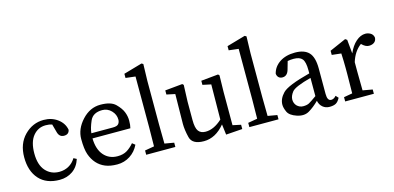

<svg xmlns="http://www.w3.org/2000/svg" viewBox="-69 -1139 3212 1566"><g transform="rotate(-15 1537.0 -355.5)"><path d="M281.2 15.1Q168.5 15.1 107.7 -52.7Q46.9 -120.6 46.9 -236.3Q46.9 -351.6 115.7 -421.4Q184.6 -491.2 277.8 -491.2Q346.2 -491.2 395.8 -454.1Q445.3 -417 455.1 -360.8Q448.2 -323.2 407.2 -323.2Q366.2 -323.2 355 -371.1L336.9 -437Q314.5 -444.8 283.2 -444.8Q218.3 -444.8 176.5 -393.8Q134.8 -342.8 134.8 -246.1Q134.8 -149.4 179.4 -99.1Q224.1 -48.8 294.9 -48.8Q337.9 -48.8 374 -68.8Q410.2 -88.9 433.1 -127L458 -113.8Q438 -50.8 390.4 -17.8Q342.8 15.1 281.2 15.1Z M944.8 -242.2H625Q627 -149.4 670.9 -99.1Q714.8 -48.8 786.6 -48.8Q834.5 -48.8 866.7 -68.8Q898.9 -88.9 925.8 -121.1L949.7 -102.1Q923.8 -47.9 875.2 -16.4Q826.7 15.1 767.1 15.1Q707.5 15.1 666.3 -2Q625 -19 595.9 -51.5Q566.9 -84 550.8 -129.9Q534.7 -175.8 534.7 -260.7Q534.7 -345.7 601.8 -418.5Q668.9 -491.2 757.3 -491.2Q845.7 -491.2 884.3 -453.1Q922.9 -415 937.3 -378.9Q951.7 -342.8 951.7 -305.2Q951.7 -267.6 944.8 -242.2ZM808.6 -285.2Q844.7 -285.2 856.7 -300Q868.7 -314.9 868.7 -336.4Q868.7 -379.4 836.9 -412.1Q805.2 -444.8 760.7 -444.8Q682.1 -444.8 656.5 -386.5Q630.9 -328.1 627 -285.2Z M1259.8 0H1013.7V-36.1L1092.8 -49.8Q1094.7 -131.8 1094.7 -210V-639.2L1012.7 -648.9V-684.1L1168.9 -729L1182.6 -721.2L1178.7 -579.1V-210Q1178.7 -129.9 1180.7 -49.8L1259.8 -36.1Z M1451.7 -175.8Q1451.7 -108.9 1471.2 -82.5Q1490.7 -56.2 1531.7 -56.2Q1601.6 -56.2 1671.9 -121.1L1674.8 -417L1604 -432.1V-466.8L1749 -481L1758.8 -471.2L1755.9 -331.1V-50.8L1824.7 -36.1V0L1686 9.8L1674.8 -79.1Q1597.2 15.1 1498.5 15.1Q1399.9 15.1 1383.8 -50Q1367.7 -115.2 1367.7 -165L1371.1 -417L1299.8 -432.1V-466.8L1446.8 -481L1457 -471.2L1451.7 -331.1Z M2130.9 0H1884.8V-36.1L1963.9 -49.8Q1965.8 -131.8 1965.8 -210V-639.2L1883.8 -648.9V-684.1L2040 -729L2053.7 -721.2L2049.8 -579.1V-210Q2049.8 -129.9 2051.8 -49.8L2130.9 -36.1Z M2587.9 -42Q2610.8 -42 2629.9 -64.9L2649.9 -43Q2632.8 -10.7 2613 -0.5Q2593.3 9.8 2560.1 9.8Q2526.9 9.8 2502.9 -10.5Q2479 -30.8 2472.2 -64.9Q2428.7 -21.5 2385.5 3.9Q2342.3 29.3 2283 9.8Q2223.6 -9.8 2207.8 -44.9Q2191.9 -80.1 2191.9 -106Q2191.9 -157.2 2235.8 -202.4Q2279.8 -247.6 2470.2 -296.9V-324.2Q2470.2 -393.6 2449.2 -419.2Q2428.2 -444.8 2377 -444.8Q2350.6 -444.8 2326.2 -439.9L2306.2 -370.1Q2292 -322.3 2252 -321.8Q2231 -321.8 2219 -333.5Q2207 -345.2 2205.1 -365.2Q2219.2 -422.4 2271 -456.8Q2322.8 -491.2 2400.9 -491.2Q2479 -491.2 2517.1 -451.2Q2555.2 -411.1 2555.2 -314.9V-101.1Q2555.2 -42 2587.9 -42ZM2299.8 -74.2Q2322.8 -50.8 2354 -50.8Q2385.3 -50.8 2404.3 -61Q2423.3 -71.3 2470.2 -105V-258.8Q2332 -222.2 2306.4 -189.2Q2280.8 -156.2 2280.8 -126Q2280.8 -95.7 2299.8 -74.2Z M2852.1 -210Q2852.1 -127 2854 -50.8L2936 -36.1V0H2693.8V-36.1L2766.1 -48.8Q2768.1 -125 2768.1 -210V-261.2Q2768.1 -315.4 2764.6 -386.2L2686 -395V-430.2L2824.7 -491.2L2839.8 -481L2851.1 -363.8Q2877 -423.8 2915.5 -457.5Q2954.1 -491.2 2995.1 -491.2Q3017.1 -491.2 3037.6 -479.5Q3058.1 -467.8 3063 -441.9Q3063 -417 3045.9 -402.6Q3028.8 -388.2 2999.5 -388.2Q2970.2 -388.2 2939 -419.9Q2877.9 -374.5 2852.1 -289.1Z"/></g></svg>

Font: SourceSerifPro-Regular
Style: Regular
Weight: 400
Designer: Frank Grießhammer
Foundry: Adobe Systems Incorporated
Version: Version 1.014;PS Version 1.0;hotconv 1.0.73;makeotf.lib2.5.5